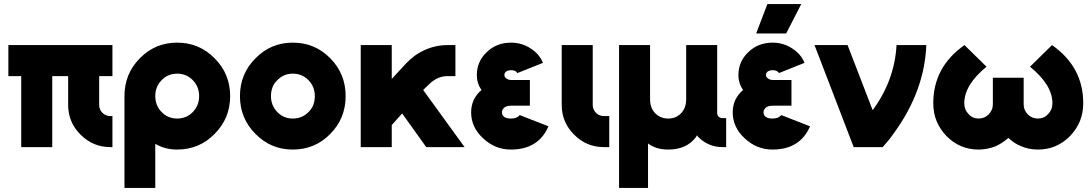

<svg xmlns="http://www.w3.org/2000/svg" viewBox="-20 -721 5353 941"><path d="M21 -500V-348H84V0H236V-348H314V-207Q314 -121 375 -61Q436 0 521 0H531V-152H521Q498 -152 482 -168Q466 -184 466 -207V-348H531V-500Z M848 -360Q894 -360 925 -328Q956 -296 956 -250Q956 -204 925 -172Q894 -140 848 -140Q803 -140 772 -172Q741 -204 741 -250Q741 -296 772 -328Q803 -360 848 -360ZM848 -512Q740 -512 665 -435Q590 -359 590 -250V200H741V-16Q789 12 848 12Q957 12 1032 -65Q1108 -141 1108 -250Q1108 -359 1032 -435Q957 -512 848 -512Z M1415 -512Q1307 -512 1232 -435Q1156 -359 1156 -250Q1156 -141 1232 -65Q1307 12 1415 12Q1524 12 1599 -65Q1674 -141 1674 -250Q1674 -359 1599 -435Q1524 -512 1415 -512ZM1415 -360Q1461 -360 1492 -328Q1523 -296 1523 -250Q1523 -227 1515.5 -207Q1508 -187 1492 -172Q1461 -140 1415 -140Q1370 -140 1339 -172Q1308 -204 1308 -250Q1308 -273 1315.5 -293Q1323 -313 1339 -328Q1370 -360 1415 -360Z M1748 -500V0H1900V-108L1951 -165L2069 0H2257L2054 -280L2083 -308Q2124 -348 2173 -348H2212V-500H2173Q2115 -500 2062 -476Q2035 -464 2012.5 -447.5Q1990 -431 1970 -410L1900 -334V-500Z M2577 -329H2486Q2471 -329 2461 -337Q2452 -344 2452 -353Q2452 -363 2460 -370Q2470 -377 2485 -377Q2507 -377 2516 -363L2641 -413Q2632 -435 2616.5 -453Q2601 -471 2580 -484Q2537 -512 2485 -512Q2413 -512 2365 -465Q2317 -419 2317 -353Q2317 -312 2340 -280Q2328 -270 2319 -258.5Q2310 -247 2303 -234Q2289 -204 2289 -171Q2289 -96 2349 -42Q2407 12 2484 12Q2619 12 2668 -102L2527 -157Q2514 -140 2484 -140Q2461 -140 2450 -149Q2440 -157 2440 -171Q2440 -182 2449 -191Q2459 -203 2486 -203H2577Z M2733 -500V-207Q2733 -121 2794 -61Q2854 0 2940 0H2966V-152H2940Q2917 -152 2901 -168Q2885 -184 2885 -207V-500Z M3255 12Q3345 12 3391 -49Q3392 -52 3393.5 -54Q3395 -56 3397 -58Q3398 -56 3399 -53.5Q3400 -51 3403 -49Q3452 0 3522 0H3539V-142H3522Q3511 -142 3502 -149Q3495 -157 3495 -168V-500H3343V-235Q3343 -192 3318 -166Q3293 -140 3255 -140Q3217 -140 3191 -166Q3166 -192 3166 -235V-500H3014V200H3156V-18Q3195 12 3255 12Z M3859 -329H3768Q3753 -329 3743 -337Q3734 -344 3734 -353Q3734 -363 3742 -370Q3752 -377 3767 -377Q3789 -377 3798 -363L3923 -413Q3914 -435 3898.5 -453Q3883 -471 3862 -484Q3819 -512 3767 -512Q3695 -512 3647 -465Q3599 -419 3599 -353Q3599 -312 3622 -280Q3610 -270 3601 -258.5Q3592 -247 3585 -234Q3571 -204 3571 -171Q3571 -96 3631 -42Q3689 12 3766 12Q3901 12 3950 -102L3809 -157Q3796 -140 3766 -140Q3743 -140 3732 -149Q3722 -157 3722 -171Q3722 -182 3731 -191Q3741 -203 3768 -203H3859ZM3686 -557H3833L3907 -701H3741Z M3972 -500 4164 0H4306Q4319 -14 4334 -32.5Q4349 -51 4365 -74Q4511 -277 4520 -500H4374Q4369 -412 4339.5 -332.5Q4310 -253 4257 -181L4134 -500Z M4707 -500Q4554 -393 4554 -215Q4554 -167 4570.5 -127Q4587 -87 4619 -54Q4684 12 4776 12Q4797 12 4817.5 8Q4838 4 4857 -3Q4875 -11 4891 -21.5Q4907 -32 4922 -45Q4935 -33 4949.5 -23Q4964 -13 4981 -6Q5020 12 5067 12Q5159 12 5224 -54Q5289 -121 5289 -215Q5289 -393 5136 -500L5028 -394Q5138 -305 5138 -215Q5138 -199 5132.5 -185.5Q5127 -172 5117 -162Q5097 -140 5067 -140Q5038 -140 5018 -160Q4997 -180 4997 -210V-340H4846V-210Q4846 -195 4840.5 -182.5Q4835 -170 4825 -160Q4805 -140 4776 -140Q4746 -140 4727 -162Q4706 -183 4706 -215Q4706 -305 4815 -394Z"/></svg>

Font: Unageo
Style: ExtraBold
Weight: 800
Designer: Richard Sepsi
Foundry: Richard Sepsi
Version: Version 2.000